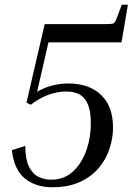

<svg xmlns="http://www.w3.org/2000/svg" viewBox="-20 -782 561 812"><path d="M92 -348 169 -680H416Q441 -680 451 -681Q461 -682 465 -687.5Q469 -693 474 -706L495 -762H521L494 -603H185L137 -394Q168 -412 201.5 -420.5Q235 -429 269 -429Q357 -429 407.5 -380.5Q458 -332 458 -243Q458 -199 443.5 -154Q429 -109 398 -72Q367 -35 318 -12.5Q269 10 201 10Q132 10 86 -26.5Q40 -63 30 -147L87 -165Q87 -110 102 -78.5Q117 -47 142 -34.5Q167 -22 197 -22Q249 -22 286 -54.5Q323 -87 343.5 -141.5Q364 -196 364 -263Q364 -328 340 -361.5Q316 -395 260 -395Q226 -395 188.5 -382.5Q151 -370 110 -339Z"/></svg>

Font: Inria Serif
Style: Italic
Weight: 400
Italic angle: -10°
Designer: Black Foundry Team
Foundry: Black Foundry
Version: Version 1.000; ttfautohint (v1.8.3)